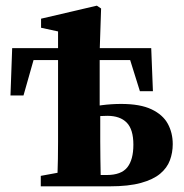

<svg xmlns="http://www.w3.org/2000/svg" viewBox="-20 -658 649 678"><path d="M17 -321 23 -488H514L520 -336H474L428 -483L477 -446H60L109 -483L63 -321ZM124 0V-37L222 -55H274V0ZM181 0Q182 -16 183 -41.5Q184 -67 184.5 -97Q185 -127 185 -157Q185 -187 185 -210V-547L125 -560V-592L322 -638L337 -628L332 -477V-274L334 -266V-214Q334 -190 334 -159.5Q334 -129 334.5 -98Q335 -67 335.5 -41.5Q336 -16 338 0ZM268 0V-40H357Q408 -40 429.5 -67Q451 -94 451 -147Q451 -201 427.5 -225Q404 -249 359 -249Q336 -249 313.5 -246Q291 -243 268 -238L273 -273Q304 -282 339 -286.5Q374 -291 408 -291Q475 -291 515 -272Q555 -253 572.5 -221Q590 -189 590 -149Q590 -119 580 -92Q570 -65 545.5 -44.5Q521 -24 477.5 -12Q434 0 367 0Z"/></svg>

Font: Source Serif 4 36pt
Style: Bold
Weight: 700
Designer: Frank Grießhammer
Foundry: Adobe Systems Incorporated
Version: Version 4.004;hotconv 1.0.116;makeotfexe 2.5.65601